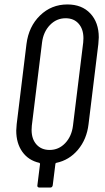

<svg xmlns="http://www.w3.org/2000/svg" viewBox="-20 -728 470 863"><path d="M424 -560Q424 -550 422 -530L378 -170Q370 -102 330.5 -55Q291 -8 233 4Q229 5 229 9L217 105Q215 115 206 115H157Q152 115 149.5 112Q147 109 148 105L160 9Q160 6 157 4Q108 -7 80.5 -45.5Q53 -84 53 -141Q53 -150 55 -170L99 -530Q109 -609 160 -658.5Q211 -708 283 -708Q348 -708 386 -667.5Q424 -627 424 -560ZM354 -537Q355 -544 355 -556Q355 -597 333.5 -621.5Q312 -646 275 -646Q234 -646 204.5 -615.5Q175 -585 169 -537L123 -163Q122 -156 122 -144Q122 -103 144 -78.5Q166 -54 203 -54Q244 -54 273 -84.5Q302 -115 308 -163Z"/></svg>

Font: Barlow Condensed
Style: Italic
Weight: 400
Width: 3
Italic angle: -7°
Designer: Jeremy Tribby
Foundry: Tribby Type
Version: Version 1.408